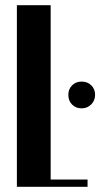

<svg xmlns="http://www.w3.org/2000/svg" viewBox="-20 -719 386 739"><path d="M175 -699V-28H317V0H45V-699ZM243 -354Q243 -376 257.5 -390.5Q272 -405 294 -405Q317 -405 331.5 -390.5Q346 -376 346 -354Q346 -332 331 -317Q316 -302 294 -302Q272 -302 257.5 -316.5Q243 -331 243 -354Z"/></svg>

Font: Moniqa Black Heading
Style: Regular
Weight: 900
Designer: Rajesh Rajput
Foundry: Rajesh Rajput
Version: Version 1.000